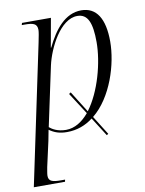

<svg xmlns="http://www.w3.org/2000/svg" viewBox="-95 -608 688 909"><g transform="rotate(-10 249.5 -153.0)"><path d="M376 57 384 52 327 -39C422 -116 469 -269 469 -377C469 -487 432 -546 359 -546C281 -546 228 -478 189 -397H187L212 -536H73L70 -526H84C124 -526 144 -521 144 -490C144 -480 140 -459 134 -430L-7 240H143L145 230H128C87 230 66 226 66 198C66 188 70 170 72 157L99 36C103 16 105 4 109 -16C133 1 157 10 194 10C242 10 284 -6 319 -33ZM191 -1C150 -1 125 -17 112 -28L173 -314C191 -395 254 -523 336 -523C387 -523 405 -477 405 -385C405 -288 369 -152 307 -70L243 -172L234 -166L301 -62C270 -25 233 -1 191 -1Z"/></g></svg>

Font: Noto Serif Display SemiCondensed Light
Style: Italic
Weight: 300
Width: 4
Italic angle: -12°
Designer: Monotype Design Team
Foundry: Monotype Imaging Inc.
Version: Version 2.009